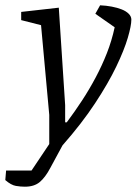

<svg xmlns="http://www.w3.org/2000/svg" viewBox="-79 -535 516 725"><path d="M15 170Q-1 170 -19 167Q-37 164 -59 145L-56 109H40L107 9V-101L76 -440L1 -459V-490L143 -506L167 -138V-73H173Q203 -113 230.5 -155Q258 -197 282 -242Q306 -287 324.5 -334Q343 -381 354 -432L281 -483L299 -515Q322 -514 343 -510Q364 -506 380.5 -499.5Q397 -493 407 -483Q417 -473 417 -461Q417 -438 403.5 -392Q390 -346 360 -283.5Q330 -221 280 -145Q230 -69 157 14L111 99Q92 135 71 152.5Q50 170 15 170Z"/></svg>

Font: Faustina Light
Style: Italic
Weight: 300
Italic angle: -8°
Designer: Alfonso Garcia
Foundry: http://www.omnibus-type.com
Version: Version 1.200